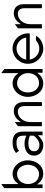

<svg xmlns="http://www.w3.org/2000/svg" viewBox="1116 -1792 687 2958"><g transform="rotate(-90 1459.0 -312.5)"><path d="M40 0H98V-83L107 -71C141 -26 191 11 263 11C393 11 468 -106 468 -226C468 -368 364 -462 263 -462C192 -462 145 -427 112 -383L103 -371V-636L40 -589ZM103 -226C103 -309 161 -393 257 -393C349 -393 400 -308 400 -226C400 -137 345 -54 257 -54C160 -54 103 -128 103 -226Z M541 -129C541 -44 609 11 704 11C782 11 846 -62 846 -62L855 -72V0H911V-301C911 -412 854 -462 743 -462C666 -462 622 -442 582 -409L614 -362C649 -392 686 -401 743 -401C814 -401 848 -373 848 -300V-250L841 -253C841 -253 790 -278 734 -278C626 -278 541 -236 541 -129ZM608 -130C608 -201 670 -219 734 -219C789 -219 845 -196 845 -196L848 -195V-135L847 -134C847 -134 788 -48 707 -48C651 -48 608 -73 608 -130Z M994 -10H1058V-192C1058 -249 1079 -295 1107 -327C1132 -356 1169 -381 1219 -381C1277 -381 1304 -337 1304 -281V-10H1366V-289C1366 -382 1319 -443 1227 -443C1151 -443 1102 -398 1067 -347L1058 -334V-427L994 -379Z M1446 -226C1446 -106 1523 11 1653 11C1725 11 1775 -26 1809 -71L1818 -83V0H1875V-589L1812 -636V-371L1803 -383C1770 -427 1724 -462 1653 -462C1552 -462 1446 -368 1446 -226ZM1514 -226C1514 -308 1565 -393 1657 -393C1753 -393 1812 -309 1812 -226C1812 -128 1754 -54 1657 -54C1569 -54 1514 -137 1514 -226Z M1956 -226C1956 -95 2063 11 2191 11C2273 11 2345 -31 2387 -96C2371 -101 2327 -112 2300 -90C2270 -65 2233 -50 2191 -50C2109 -50 2038 -110 2022 -191L2021 -197H2424V-227C2424 -358 2319 -462 2191 -462C2063 -462 1956 -357 1956 -226ZM2021 -252 2022 -258C2037 -340 2108 -401 2191 -401C2274 -401 2344 -340 2358 -258L2359 -252Z M2502 -10H2566V-192C2566 -249 2587 -295 2615 -327C2640 -356 2677 -381 2727 -381C2785 -381 2812 -337 2812 -281V-10H2874V-289C2874 -382 2827 -443 2735 -443C2659 -443 2610 -398 2575 -347L2566 -334V-427L2502 -379Z"/></g></svg>

Font: Charger Sport
Style: Lit
Weight: 300
Designer: Jasper
Foundry: Cannot Into Space Fonts
Version: Version 1.1